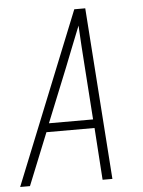

<svg xmlns="http://www.w3.org/2000/svg" viewBox="-57 -777 609 819"><g transform="rotate(-5 248.0 -367.5)"><path d="M-4 0 292 -735H339L391 0H349L334 -223H128L38 0ZM331 -260 315 -490Q312 -534 309 -577.5Q306 -621 304 -664Q287 -621 269.5 -577.5Q252 -534 235 -490L142 -260Z"/></g></svg>

Font: Iosevka SS04 Extralight
Style: Italic
Weight: 200
Italic angle: -9°
Monospace: yes
Designer: Belleve Invis
Foundry: Belleve Invis
Version: Version 19.0.0; ttfautohint (v1.8.4)